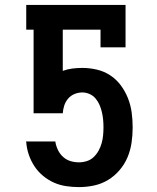

<svg xmlns="http://www.w3.org/2000/svg" viewBox="-20 -755 640 783"><path d="M302 8Q275 8 249 4Q223 0 199.5 -10.5Q176 -21 155.5 -38Q135 -55 120.5 -77Q106 -99 97.5 -124Q89 -149 87 -175L86 -178H206V-175Q209 -158 217 -142Q225 -126 238 -114.5Q251 -103 267.5 -98Q284 -93 302 -93Q318 -93 334 -98Q350 -103 362 -114.5Q374 -126 382 -140.5Q390 -155 394.5 -171Q399 -187 400.5 -203.5Q402 -220 402 -236Q402 -252 400.5 -267.5Q399 -283 395.5 -298Q392 -313 386 -327Q380 -341 370 -353Q360 -365 345.5 -371.5Q331 -378 316 -378Q299 -378 283.5 -371.5Q268 -365 257.5 -352.5Q247 -340 242 -324.5Q237 -309 236 -293H117V-634H87V-735H492V-562H390V-634H236V-466Q255 -473 275 -475.5Q295 -478 316 -478Q346 -478 375.5 -471Q405 -464 430 -447.5Q455 -431 473 -406.5Q491 -382 502 -354Q513 -326 517 -296Q521 -266 521 -236Q521 -236 521 -235.5Q521 -235 521 -235Q521 -204 516.5 -173Q512 -142 500 -113.5Q488 -85 467.5 -61Q447 -37 420.5 -21Q394 -5 363.5 1.5Q333 8 302 8Z"/></svg>

Font: Iosevka Curly Slab Extended
Style: Bold
Weight: 700
Width: 7
Monospace: yes
Designer: Belleve Invis
Foundry: Belleve Invis
Version: Version 11.1.0; ttfautohint (v1.8.3)